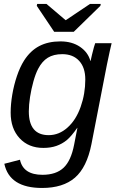

<svg xmlns="http://www.w3.org/2000/svg" viewBox="-20 -748 596 976"><path d="M193.8 207.5Q111.3 207.5 63.2 176.8Q15.1 146 2 84.5L81.5 64Q98.1 140.6 195.8 140.6Q265.1 140.6 303.2 104.7Q341.3 68.8 356.9 -13.2Q360.8 -34.7 365.2 -55.9Q369.6 -77.1 373.5 -98.1H372.6Q342.8 -55.2 319.3 -35.6Q295.9 -16.6 266.8 -6.3Q237.8 3.9 200.2 3.9Q125.5 3.9 79.8 -45.2Q34.2 -94.2 34.2 -175.3Q34.2 -218.8 42.5 -267.6Q50.8 -316.4 66.2 -361.8Q81.5 -407.2 102.5 -440.4Q134.3 -490.2 179.7 -513.9Q225.1 -537.6 287.1 -537.6Q346.2 -537.6 387 -509.8Q427.7 -481.9 439.5 -438H440.4Q442.9 -450.2 447.8 -470.5Q452.6 -490.7 457.5 -508.1Q462.4 -525.4 463.9 -528.3H547.4L538.1 -488.3L523.4 -418.9L444.8 -15.1Q421.4 103 360.8 155.3Q300.3 207.5 193.8 207.5ZM126.5 -182.1Q126.5 -61 227.5 -61Q280.3 -61 323.2 -99.6Q366.2 -137.7 389.9 -204.6Q413.6 -271.5 413.6 -343.8Q413.6 -404.8 382.3 -438.7Q351.1 -472.7 296.4 -472.7Q252.4 -472.7 223.1 -454.6Q193.8 -436.5 173.8 -397.9Q160.6 -372.6 149.9 -334.2Q139.2 -295.9 132.8 -255.4Q126.5 -214.8 126.5 -182.1ZM490.2 -718.3 355 -586.4H255.4L167 -718.3L168.9 -728H216.3L313.5 -645.5H314.5L437.5 -728H492.2Z"/></svg>

Font: Arimo
Style: Italic
Weight: 400
Italic angle: -12°
Designer: Steve Matteson
Foundry: Monotype Imaging Inc.
Version: Version 1.33